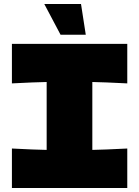

<svg xmlns="http://www.w3.org/2000/svg" viewBox="-20 -947 701 967"><path d="M621 -527Q502 -533 445 -534V-192Q503 -193 621 -199V0H40V-199Q155 -193 215 -192V-534Q155 -533 40 -527V-726H621ZM285 -772 203 -927H388L412 -772Z"/></svg>

Font: Mantou Sans
Style: Regular
Weight: 400
Designer: Mant0u / artakana
Foundry: Mant0u / artakana
Version: Version 1.001;October 22, 2023;FontCreator 14.0.0.2901 64-bi